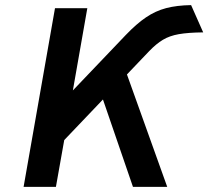

<svg xmlns="http://www.w3.org/2000/svg" viewBox="-20 -732 816 752"><path d="M72.4 0 195.4 -700H322L265.4 -377.8L472.4 -594.7Q514.6 -638.9 551.8 -664Q588.9 -689.2 630.7 -700.2Q672.5 -711.1 728.5 -712L775.8 -605.2Q717.1 -604.6 680.5 -598.2Q644 -591.8 618 -576.1Q591.9 -560.5 563.8 -531.2L477.2 -440.4L635 0H500.8L383.2 -342.4L231.6 -183.4L199 0Z"/></svg>

Font: Overpass
Style: Italic
Weight: 400
Italic angle: -10°
Designer: Delve Withrington, Dave Bailey, Thomas Jockin
Foundry: Delve Fonts LLC
Version: Version 4.000